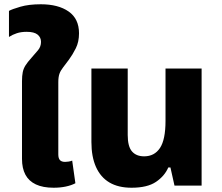

<svg xmlns="http://www.w3.org/2000/svg" viewBox="-20 -869 1038 899"><path d="M231 10Q181 10 148 -5.5Q115 -21 99 -51Q83 -81 83 -125V-489Q83 -514 86.5 -531Q90 -548 99.5 -563Q109 -578 127 -598Q145 -618 158.5 -634.5Q172 -651 172 -673Q172 -694 156 -707Q140 -720 105 -720Q79 -720 59 -713.5Q39 -707 22 -696V-818Q36 -826 75.5 -837.5Q115 -849 171 -849Q253 -849 301.5 -815Q350 -781 350 -713Q350 -673 335 -643Q320 -613 303 -590Q287 -568 275.5 -553.5Q264 -539 258.5 -524Q253 -509 253 -484V-146Q253 -128 260.5 -119.5Q268 -111 285 -111Q292 -111 301.5 -112.5Q311 -114 318 -117L333 -11Q314 -1 288 4.5Q262 10 231 10Z M596 10Q534 10 492.5 -14.5Q451 -39 429.5 -87Q408 -135 408 -204V-548H578V-237Q578 -183 598 -160Q618 -137 655 -137Q703 -137 729 -176Q755 -215 755 -303V-548H924V0H797L778 -85H768Q751 -45 710.5 -17.5Q670 10 596 10Z"/></svg>

Font: Noto Sans Thai ExtraBold
Style: Regular
Weight: 800
Version: Version 2.001